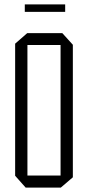

<svg xmlns="http://www.w3.org/2000/svg" viewBox="-20 -855 401 875"><path d="M105 -650V-704H264L312 -651V-650ZM97 0 49 -54V-55H256V0ZM49 -55V-656L104 -704H105V-55ZM256 0V-650H312V-47L257 0ZM93 -801V-835H277V-801Z"/></svg>

Font: Foldit Light
Style: Regular
Weight: 300
Version: Version 1.003